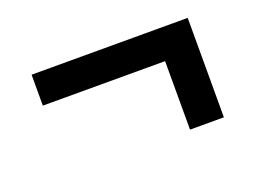

<svg xmlns="http://www.w3.org/2000/svg" viewBox="-56 -458 651 490"><g transform="rotate(-20 270.0 -213.0)"><path d="M390 -78V-264H58V-348H482V-78Z"/></g></svg>

Font: IBM Plex Sans Condensed Medium
Style: Regular
Weight: 500
Width: 3
Designer: Mike Abbink, Paul van der Laan, Pieter van Rosmalen
Foundry: Bold Monday
Version: Version 1.3